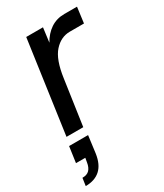

<svg xmlns="http://www.w3.org/2000/svg" viewBox="-195 -575 763 893"><g transform="rotate(-30 186.5 -128.5)"><path d="M29 0 99 -496H189L179 -419Q200 -457 232 -478.5Q264 -500 306 -500H374L363 -416H287Q239 -416 203 -376Q167 -336 154 -242L119 0ZM-8 243 -2 202Q23 202 35.5 189Q48 176 52 151L56 128H6L18 43H120L108 135Q100 190 70.5 216.5Q41 243 -8 243Z"/></g></svg>

Font: Host Grotesk
Style: Italic
Weight: 400
Italic angle: -8°
Designer: Doğukan Karapınar based on Poppins by Indian Type Foundry, Jonny Pinhorn
Foundry: Element Type
Version: Version 1.001; ttfautohint (v1.8.4.7-5d5b)